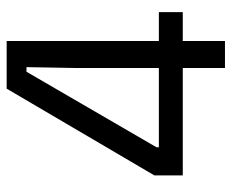

<svg xmlns="http://www.w3.org/2000/svg" viewBox="-78 -600 679 562"><g transform="rotate(-90 261.0 -319.5)"><path d="M421.5 0H342.5V-439.5L345 -581H331.5L110.5 -200.5V-162.5L78.5 -193.5H506V-123.5H28V-206.5L282 -639H421.5Z"/></g></svg>

Font: Anek Devanagari Medium
Style: Regular
Weight: 400
Version: Version 1.003